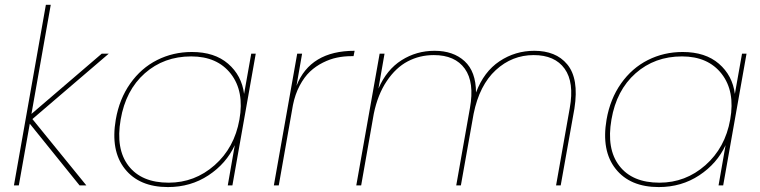

<svg xmlns="http://www.w3.org/2000/svg" viewBox="-20 -760 3117 787"><path d="M37.1 0 168 -740.2H188L108.9 -293L397 -540H425.8L112.8 -272L334 0H306.2L102.1 -252.9L57.1 0Z M454.6 -270Q469.2 -354.5 513.9 -417.7Q558.6 -481 624 -513.9Q689.5 -546.9 766.6 -546.9Q859.4 -546.9 915 -498.8Q970.7 -450.7 980.5 -375L1009.8 -540H1028.3L932.6 0H913.6L942.4 -165Q907.7 -89.8 834.7 -41.5Q761.7 6.8 668.5 6.8Q550.8 6.8 491.7 -67.9Q432.6 -142.6 454.6 -270ZM763.7 -528.8Q651.9 -528.8 573.5 -459.5Q495.1 -390.1 474.6 -270Q453.6 -149.4 506.8 -80.3Q560.1 -11.2 671.4 -11.2Q778.3 -11.2 859.6 -82.8Q940.9 -154.3 961.4 -270Q981.9 -385.7 926.3 -457.3Q870.6 -528.8 763.7 -528.8Z M1122.6 0H1102.5L1198.2 -540H1218.3L1195.3 -408.2Q1251.5 -551.8 1433.6 -551.8L1429.2 -529.8H1420.4Q1390.1 -529.8 1361.6 -523.9Q1333 -518.1 1303.7 -503.4Q1274.4 -488.8 1250.7 -466.6Q1227.1 -444.3 1208.3 -408.9Q1189.5 -373.5 1180.7 -329.1Z M2259.3 0 2315.4 -316.9Q2334.5 -422.4 2294.4 -478.3Q2254.4 -534.2 2167.5 -534.2Q2079.1 -534.2 2012.2 -472.7Q1945.3 -411.1 1921.4 -293.9L1869.1 0H1850.1L1906.2 -316.9Q1925.3 -422.4 1885.3 -478.3Q1845.2 -534.2 1758.3 -534.2Q1700.2 -534.2 1651.4 -508.5Q1602.5 -482.9 1565.4 -427.7Q1528.3 -372.6 1512.2 -293.9L1460.4 0H1440.4L1536.1 -540H1556.2L1531.2 -397Q1564.9 -474.6 1626 -513.2Q1687 -551.8 1761.2 -551.8Q1837.9 -551.8 1884.3 -509.3Q1930.7 -466.8 1931.2 -380.9Q1963.4 -466.3 2027.6 -509Q2091.8 -551.8 2170.4 -551.8Q2213.4 -551.8 2247.3 -538.3Q2281.2 -524.9 2305.2 -496.1Q2329.1 -467.3 2336.7 -422.4Q2344.2 -377.4 2334.5 -314.9L2278.3 0Z M2466.3 -270Q2481 -354.5 2525.6 -417.7Q2570.3 -481 2635.7 -513.9Q2701.2 -546.9 2778.3 -546.9Q2871.1 -546.9 2926.8 -498.8Q2982.4 -450.7 2992.2 -375L3021.5 -540H3040L2944.3 0H2925.3L2954.1 -165Q2919.4 -89.8 2846.4 -41.5Q2773.4 6.8 2680.2 6.8Q2562.5 6.8 2503.4 -67.9Q2444.3 -142.6 2466.3 -270ZM2775.4 -528.8Q2663.6 -528.8 2585.2 -459.5Q2506.8 -390.1 2486.3 -270Q2465.3 -149.4 2518.6 -80.3Q2571.8 -11.2 2683.1 -11.2Q2790 -11.2 2871.3 -82.8Q2952.6 -154.3 2973.1 -270Q2993.7 -385.7 2938 -457.3Q2882.3 -528.8 2775.4 -528.8Z"/></svg>

Font: SVN-Poppins Thin
Style: Italic
Weight: 100
Italic angle: -10°
Designer: Ninad Kale (Devanagari), Jonny Pinhorn (Latin)
Foundry: Indian Type Foundry
Version: Version 3.002 2017